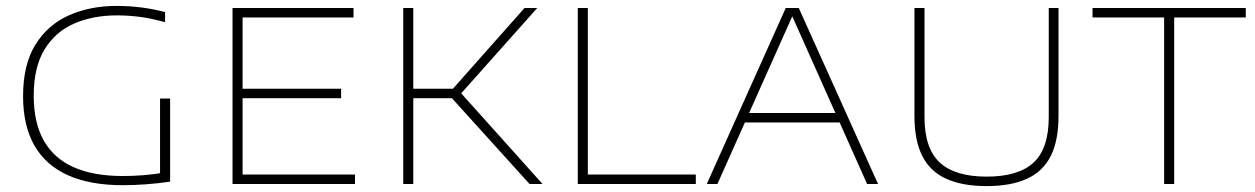

<svg xmlns="http://www.w3.org/2000/svg" viewBox="-20 -622 4241 649"><path d="M395 4Q285 4 210 -29.5Q135 -63 96.5 -129.8Q58 -196.5 58 -297Q58 -404 99.8 -471.2Q141.5 -538.5 213 -570.2Q284.5 -602 374 -602Q418.5 -602 460 -596.5Q501.5 -591 538 -581V-547Q491 -560 452.2 -565Q413.5 -570 375 -570Q294.5 -570 231 -542.5Q167.5 -515 130.8 -455.2Q94 -395.5 94 -298Q94 -207 128 -146.8Q162 -86.5 229 -56.8Q296 -27 395 -27Q431 -27 468 -30Q505 -33 534 -39L521 -22V-289H555V-8Q514.5 -2 473.5 1Q432.5 4 395 4Z M766 0V-595H1175V-563H800V-32H1180V0ZM785 -290V-322H1133V-290Z M1770 0 1495 -304 1753 -595H1796L1534 -301V-312L1814 0ZM1343 0V-595H1377V0ZM1369 -290V-322H1518V-290Z M1933 0V-595H1967V-32H2332V0Z M2369 0 2636 -595H2680L2948 0H2911L2653 -578H2663L2405 0ZM2488 -208 2498 -240H2819L2828 -208Z M3315 7Q3232.5 7 3178.2 -17.8Q3124 -42.5 3097.5 -94.8Q3071 -147 3071 -230V-595H3105V-226Q3105 -120.5 3156.5 -72.8Q3208 -25 3315 -25Q3423 -25 3474 -72.8Q3525 -120.5 3525 -226V-595H3558V-230Q3558 -147 3531.8 -94.8Q3505.5 -42.5 3451.5 -17.8Q3397.5 7 3315 7Z M3915 0V-563H3673V-595H4191V-563H3949V0Z"/></svg>

Font: Encode Sans SC Expanded Thin
Style: Regular
Weight: 250
Width: 7
Designer: Multiple Designers
Foundry: Impallari Type
Version: Version 3.002